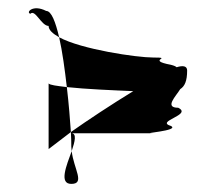

<svg xmlns="http://www.w3.org/2000/svg" viewBox="-20 -658 518 474"><path d="M55 -624C67 -636 82 -594 100 -594C100 -584 110 -575 126 -566C117 -604 107 -631 94 -631C61 -648 43 -627 55 -624ZM100 -290C100 -290 122 -307 155 -332C153 -361 150 -401 145 -443C120 -446 103 -448 100 -452ZM126 -566C181 -536 318 -516 358 -516C411 -516 338 -510 402 -498C410 -496 414 -494 416 -492C432 -497 442 -495 442 -484C442 -458 436 -445 425 -438C414 -420 385 -392 420 -392C456 -374 362 -359 402 -347C425 -335 323 -329 358 -329H156C170 -329 165 -309 157 -285C157 -289 156 -292 156 -296C156 -303 156 -316 155 -332C196 -361 255 -400 309 -433C261 -435 190 -438 145 -443C140 -486 134 -531 126 -566ZM156 -204C191 -204 162 -241 157 -285C144 -249 125 -204 156 -204Z"/></svg>

Font: bitstorm
Style: suext
Weight: 400
Version: Version 0.2